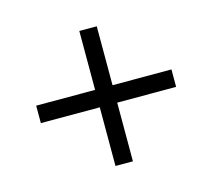

<svg xmlns="http://www.w3.org/2000/svg" viewBox="-80 -607 776 702"><g transform="rotate(-15 308.0 -255.5)"><path d="M275 0V-222H52V-288H275V-511H341V-288H564V-222H341V0Z"/></g></svg>

Font: Chivo Medium ExtraLight
Style: Regular
Weight: 250
Version: Version 2.002